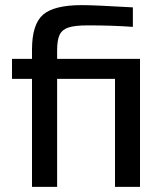

<svg xmlns="http://www.w3.org/2000/svg" viewBox="-20 -730 617 750"><path d="M324.2 -630.9Q272.9 -630.9 248 -622.8Q223.1 -614.7 213.1 -594.5Q203.1 -574.2 203.1 -532.2V-500H526.9V0H429.2V-421.9H203.1V0H105V-421.9H26.9V-500H105V-536.1Q105 -634.8 147.9 -672.4Q190.9 -710 299.8 -710Q348.6 -710 499 -701.2V-625Q419.9 -630.9 324.2 -630.9Z"/></svg>

Font: LT Wave
Style: Regular
Weight: 400
Designer: Daniel Lyons
Version: Version 2.5 (Glyphs App)